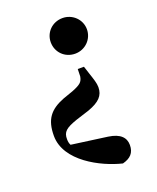

<svg xmlns="http://www.w3.org/2000/svg" viewBox="-145 -649 784 958"><g transform="rotate(-20 247.0 -170.5)"><path d="M304 -563C249 -563 208 -521 208 -469C208 -416 249 -374 304 -374C357 -374 400 -416 400 -469C400 -521 357 -563 304 -563ZM63 -25C63 110 232 196 340 222C382 211 404 189 404 147C404 109 380 80 316 71L126 45C121 36 119 25 119 14C118 -26 137 -41 197 -62L269 -85C329 -107 355 -133 355 -178C355 -199 347 -222 335 -258L322 -298H289L288 -259C283 -231 272 -221 227 -203L173 -184C96 -154 63 -112 63 -25Z"/></g></svg>

Font: Noto Serif CJK SC Black
Style: Regular
Weight: 900
Designer: Ryoko NISHIZUKA 西塚涼子 (kana & ideographs); Frank Grießhammer (Latin, Greek & Cyrillic); Wenlong ZHANG 张文龙 (bopomofo); San
Foundry: Adobe
Version: Version 2.001;hotconv 1.1.0;makeotfexe 2.6.0